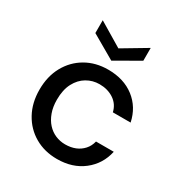

<svg xmlns="http://www.w3.org/2000/svg" viewBox="-170 -838 922 974"><g transform="rotate(30 291.0 -351.0)"><path d="M301 12Q228 12 171 -21Q114 -54 81.5 -113Q49 -172 49 -249Q49 -327 81.5 -386Q114 -445 171 -478Q228 -511 301 -511Q393 -511 454.5 -463.5Q516 -416 533 -335H429Q419 -378 383.5 -401.5Q348 -425 300 -425Q260 -425 226 -405Q192 -385 171.5 -346Q151 -307 151 -249Q151 -207 163 -174Q175 -141 195.5 -118.5Q216 -96 243 -84.5Q270 -73 300 -73Q333 -73 359 -83.5Q385 -94 403.5 -114.5Q422 -135 429 -164H533Q516 -85 454 -36.5Q392 12 301 12ZM291 -558 151 -639V-714L291 -630L432 -714V-639Z"/></g></svg>

Font: DM Sans 20pt Medium
Style: Regular
Weight: 500
Version: Version 4.004;gftools[0.9.30]